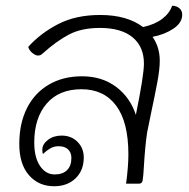

<svg xmlns="http://www.w3.org/2000/svg" viewBox="-20 -638 656 667"><path d="M510 -510Q535 -474 535 -427Q535 -397 526.5 -352Q518 -307 504 -241L491 -177Q484 -130 480 -62Q478 -26 476 -15Q475 0 463 0H418Q426 -59 426 -102Q426 -214 383.5 -271Q341 -328 263 -328Q185 -328 142 -278Q99 -228 99 -143Q99 -91 119 -61.5Q139 -32 170 -32Q198 -32 213 -47Q228 -62 228 -89Q228 -108 216.5 -119Q205 -130 184 -130Q168 -130 155.5 -123Q143 -116 129 -103Q127 -109 127 -118Q127 -137 146.5 -152Q166 -167 194 -167Q228 -167 249.5 -145Q271 -123 271 -91Q271 -46 242.5 -18.5Q214 9 168 9Q114 9 80.5 -29.5Q47 -68 47 -138Q47 -209 73.5 -262Q100 -315 149.5 -344Q199 -373 265 -373Q334 -373 383 -336.5Q432 -300 452 -239Q480 -377 480 -417Q480 -476 440.5 -508.5Q401 -541 327 -541Q264 -541 220.5 -518.5Q177 -496 128 -452Q121 -445 112 -445Q104 -445 93 -453.5Q82 -462 78 -475Q120 -522 181.5 -554Q243 -586 328 -586Q421 -586 477 -544Q518 -553 543.5 -572.5Q569 -592 578 -618Q593 -618 603 -609.5Q613 -601 613 -587Q613 -559 582.5 -538.5Q552 -518 510 -510Z"/></svg>

Font: Krub Light
Style: Italic
Weight: 300
Italic angle: -8°
Designer: Ekaluck Peanpanawate
Foundry: Cadson Demak Co.,Ltd.
Version: Version 1.000; ttfautohint (v1.6)